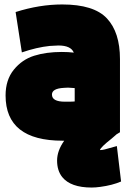

<svg xmlns="http://www.w3.org/2000/svg" viewBox="-20 -590 593 861"><path d="M259 -570Q401 -570 459.5 -507.5Q518 -445 518 -325V3Q514 6 506.5 10Q499 14 495 17Q496 16 498.5 14.5Q501 13 502 13L480 32Q457 50 443.5 63Q430 76 428 83Q438 83 450 80Q496 67 504 65L523 224Q483 241 430 248Q409 251 391 251Q297 251 259 204Q236 175 236 130Q236 86 268 41H261Q5 41 5 -162Q5 -232 42 -277.5Q79 -323 133 -340Q187 -357 257 -357Q287 -357 311 -354Q298 -386 242 -386Q231 -386 203 -384Q145 -378 78 -355L50 -536Q157 -570 259 -570ZM271 -134Q310 -134 315 -135V-195Q295 -197 285 -197Q281 -197 275 -196.5Q269 -196 266 -196Q213 -193 213 -166Q213 -134 271 -134Z"/></svg>

Font: Repo
Style: ExtraBlack
Weight: 1000
Designer: Stefan Peev
Foundry: Context Ltd
Version: Version 001.000